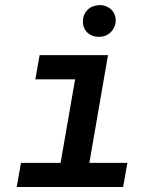

<svg xmlns="http://www.w3.org/2000/svg" viewBox="-20 -749 627 769"><path d="M138.7 -528.3H412.6L337.9 -96.7H490.2L473.1 0H46.9L64 -96.7H222.7L280.8 -431.2H121.6ZM312 -663.1Q312 -677.2 316.9 -689Q321.8 -700.7 330.6 -709.5Q339.4 -718.3 351.3 -723.1Q363.3 -728 377.4 -728.5Q391.1 -729 403.1 -724.6Q415 -720.2 424.1 -712.2Q433.1 -704.1 438.2 -692.6Q443.4 -681.2 443.4 -667Q443.4 -652.8 438 -640.9Q432.6 -628.9 423.8 -620.1Q415 -611.3 402.8 -606.4Q390.6 -601.6 377 -601.6Q363.3 -601.1 351.3 -605.5Q339.4 -609.9 330.6 -617.9Q321.8 -626 316.9 -637.5Q312 -648.9 312 -663.1Z"/></svg>

Font: TypoPRO Roboto Mono
Style: Italic
Weight: 500
Designer: Google
Version: Version 2.000986; 2015; ttfautohint (v1.3)